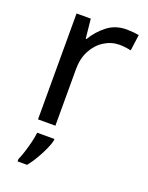

<svg xmlns="http://www.w3.org/2000/svg" viewBox="-144 -619 702 913"><g transform="rotate(20 206.5 -162.5)"><path d="M335 -546Q350 -546 367.5 -544.5Q385 -543 398 -540L387 -459Q374 -462 358.5 -464Q343 -466 329 -466Q288 -466 252 -443.5Q216 -421 194.5 -380.5Q173 -340 173 -286V0H85V-536H157L167 -438H171Q197 -482 238 -514Q279 -546 335 -546ZM190 70Q186 88 173.5 115.5Q161 143 144.5 171Q128 199 110 221H62V209Q70 192 78.5 165.5Q87 139 94 110.5Q101 82 103 61H190Z"/></g></svg>

Font: Noto Sans Anatolian Hieroglyphs
Style: Regular
Weight: 400
Designer: Monotype Design Team
Foundry: Monotype Imaging Inc.
Version: Version 2.001; ttfautohint (v1.8.4.7-5d5b)